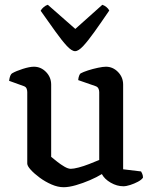

<svg xmlns="http://www.w3.org/2000/svg" viewBox="-20 -779 639 803"><path d="M246 4Q222 4 195.5 -7.5Q169 -19 146 -36Q123 -53 108.5 -69Q94 -85 94 -95V-394Q94 -402 91 -409Q88 -416 79 -419L18 -441Q20 -455 23 -462Q26 -469 30 -472Q47 -482 75.5 -491Q104 -500 122 -500Q151 -500 172.5 -478Q194 -456 194 -425V-123Q205 -114 219.5 -102.5Q234 -91 249.5 -82Q265 -73 276 -73Q288 -73 309 -78.5Q330 -84 353 -93Q376 -102 395 -110V-394Q395 -402 391.5 -409Q388 -416 379 -419L307 -444Q308 -455 311 -462.5Q314 -470 317 -472Q328 -478 348 -484.5Q368 -491 389.5 -495.5Q411 -500 423 -500Q452 -500 473.5 -478Q495 -456 495 -425V-71L570 -62Q572 -59 575 -52Q578 -45 578 -36Q572 -27 557 -19Q542 -11 525 -5.5Q508 0 496 0Q469 0 443 -15Q417 -30 406 -51Q385 -38 356 -25.5Q327 -13 297.5 -4.5Q268 4 246 4ZM294 -565Q280 -565 259.5 -587Q239 -609 211.5 -647.5Q184 -686 150 -734Q154 -742 163 -749.5Q172 -757 180 -759L295 -658L408 -759Q417 -756 425 -749.5Q433 -743 437 -735Q403 -685 375.5 -646.5Q348 -608 328 -586.5Q308 -565 294 -565Z"/></svg>

Font: Texturina Medium
Style: Regular
Weight: 500
Designer: Guillermo Torres Carreño
Foundry: Omnibus-Type
Version: Version 1.003